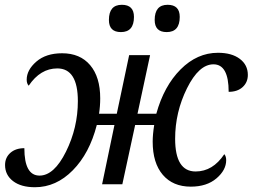

<svg xmlns="http://www.w3.org/2000/svg" viewBox="-20 -765 1050 797"><path d="M403.8 0 455.1 -246.1H381.8Q351.6 -128.4 282.2 -58.1Q212.9 12.2 125 12.2Q67.4 12.2 34.2 -13.2Q1 -38.6 1 -80.1Q1 -110.8 22.9 -130.4Q44.9 -149.9 81.1 -149.9Q81.1 -36.1 144 -36.1Q204.6 -36.1 253.9 -135.5Q303.2 -234.9 303.2 -345.2Q303.2 -481 217.8 -481Q147.5 -481 99.1 -409.2Q90.8 -418.5 90.8 -434.1Q90.8 -474.6 130.9 -509.3Q170.9 -543.9 237.8 -543.9Q312.5 -543.9 354.2 -494.6Q396 -445.3 396 -356.9Q396 -324.2 391.1 -293H464.8L516.1 -536.1H603L550.8 -293H628.9Q660.6 -407.7 729.5 -476.8Q798.3 -545.9 884.8 -545.9Q941.9 -545.9 975.3 -520.8Q1008.8 -495.6 1008.8 -454.1Q1008.8 -423.3 987.3 -403.6Q965.8 -383.8 929.2 -383.8Q929.2 -498 866.2 -498Q805.7 -498 756.3 -398.7Q707 -299.3 707 -189Q707 -53.2 792 -53.2Q863.3 -53.2 911.1 -125Q918.9 -116.2 918.9 -100.1Q918.9 -59.1 878.7 -24.7Q838.4 9.8 772 9.8Q697.8 9.8 655.8 -39.3Q613.8 -88.4 613.8 -176.8Q613.8 -207 620.1 -246.1H541L487.8 0ZM481.9 -631.8Q432.1 -631.8 432.1 -682.1Q432.1 -745.1 485.8 -745.1Q536.1 -745.1 536.1 -694.8Q536.1 -631.8 481.9 -631.8ZM671.9 -631.8Q622.1 -631.8 622.1 -682.1Q622.1 -745.1 675.8 -745.1Q726.1 -745.1 726.1 -694.8Q726.1 -631.8 671.9 -631.8Z"/></svg>

Font: Droid Serif
Style: Italic
Weight: 400
Italic angle: -12°
Designer: Monotype Design team
Foundry: Monotype Imaging Inc.
Version: Version 1.03